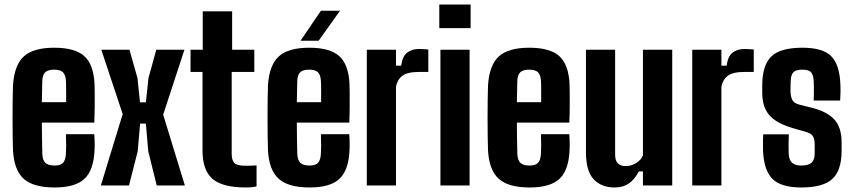

<svg xmlns="http://www.w3.org/2000/svg" viewBox="-20 -820 3770 849"><path d="M221.5 9Q128 9 85.2 -29Q42.5 -67 37.5 -154.5Q36.5 -177.5 36 -215.8Q35.5 -254 35.5 -297.5Q35.5 -341 36 -380.2Q36.5 -419.5 37.5 -443.5Q43.5 -533 85.8 -571Q128 -609 220 -609Q311.5 -609 352.8 -571.8Q394 -534.5 398 -448.5Q398.5 -436.5 398.8 -408.2Q399 -380 398.8 -345Q398.5 -310 397 -278H165Q165 -243.5 165.8 -209.2Q166.5 -175 167 -141Q168 -112 180.5 -100Q193 -88 221.5 -88Q247.5 -88 258.8 -100Q270 -112 271.5 -141Q272.5 -155 272.5 -177.2Q272.5 -199.5 271.5 -226.5H397Q398 -217 398.5 -194.5Q399 -172 398 -154.5Q394 -67 353.2 -29Q312.5 9 221.5 9ZM165 -368H272.5Q272.5 -389.5 272.5 -409.2Q272.5 -429 272.2 -443.2Q272 -457.5 271.5 -463Q270 -489 258.2 -500.5Q246.5 -512 220 -512Q192 -512 180 -500.5Q168 -489 167 -463Q166.5 -438.5 166 -415Q165.5 -391.5 165 -368Z M426 0 522.5 -315.5 428 -600H552.5L588 -474.5L599 -367.5H625L636.5 -474.5L671 -600H795.5L701.5 -313L797.5 0H673L635.5 -151.5L625 -273.5H599.5L589 -151.5L550.5 0Z M1067 9Q964 9 919.8 -29Q875.5 -67 875.5 -154.5V-502H822.5V-600H876.5V-770H1006.5V-600H1104.5V-502H1004.5V-140.5Q1004.5 -111 1016.5 -99Q1028.5 -87 1067.5 -87Q1079.5 -87 1090.2 -87.5Q1101 -88 1114.5 -88.5V4Q1104 7 1092.2 8Q1080.5 9 1067 9Z M1349 9Q1255.5 9 1212.8 -29Q1170 -67 1165 -154.5Q1164 -177.5 1163.5 -215.8Q1163 -254 1163 -297.5Q1163 -341 1163.5 -380.2Q1164 -419.5 1165 -443.5Q1171 -533 1213.2 -571Q1255.5 -609 1347.5 -609Q1439 -609 1480.2 -571.8Q1521.5 -534.5 1525.5 -448.5Q1526 -436.5 1526.2 -408.2Q1526.5 -380 1526.2 -345Q1526 -310 1524.5 -278H1292.5Q1292.5 -243.5 1293.2 -209.2Q1294 -175 1294.5 -141Q1295.5 -112 1308 -100Q1320.5 -88 1349 -88Q1375 -88 1386.2 -100Q1397.5 -112 1399 -141Q1400 -155 1400 -177.2Q1400 -199.5 1399 -226.5H1524.5Q1525.5 -217 1526 -194.5Q1526.5 -172 1525.5 -154.5Q1521.5 -67 1480.8 -29Q1440 9 1349 9ZM1292.5 -368H1400Q1400 -389.5 1400 -409.2Q1400 -429 1399.8 -443.2Q1399.5 -457.5 1399 -463Q1397.5 -489 1385.8 -500.5Q1374 -512 1347.5 -512Q1319.5 -512 1307.5 -500.5Q1295.5 -489 1294.5 -463Q1294 -438.5 1293.5 -415Q1293 -391.5 1292.5 -368ZM1309 -640 1399 -772.5H1483.5L1389 -640Z M1602 0V-600H1731V-529.5H1754Q1759.5 -571 1780.2 -587.2Q1801 -603.5 1833.5 -603.5Q1845.5 -603.5 1856.8 -602.5Q1868 -601.5 1874 -601V-502H1835.5Q1781.5 -502 1759.2 -485Q1737 -468 1731 -437V0Z M1922.5 -695.5V-800H2061V-695.5ZM1927.5 0V-600H2056.5V0Z M2322 9Q2228.5 9 2185.8 -29Q2143 -67 2138 -154.5Q2137 -177.5 2136.5 -215.8Q2136 -254 2136 -297.5Q2136 -341 2136.5 -380.2Q2137 -419.5 2138 -443.5Q2144 -533 2186.2 -571Q2228.5 -609 2320.5 -609Q2412 -609 2453.2 -571.8Q2494.5 -534.5 2498.5 -448.5Q2499 -436.5 2499.2 -408.2Q2499.5 -380 2499.2 -345Q2499 -310 2497.5 -278H2265.5Q2265.5 -243.5 2266.2 -209.2Q2267 -175 2267.5 -141Q2268.5 -112 2281 -100Q2293.5 -88 2322 -88Q2348 -88 2359.2 -100Q2370.5 -112 2372 -141Q2373 -155 2373 -177.2Q2373 -199.5 2372 -226.5H2497.5Q2498.5 -217 2499 -194.5Q2499.5 -172 2498.5 -154.5Q2494.5 -67 2453.8 -29Q2413 9 2322 9ZM2265.5 -368H2373Q2373 -389.5 2373 -409.2Q2373 -429 2372.8 -443.2Q2372.5 -457.5 2372 -463Q2370.5 -489 2358.8 -500.5Q2347 -512 2320.5 -512Q2292.5 -512 2280.5 -500.5Q2268.5 -489 2267.5 -463Q2267 -438.5 2266.5 -415Q2266 -391.5 2265.5 -368Z M2697.5 9Q2639.5 9 2605.2 -27.2Q2571 -63.5 2571 -147.5V-600H2700V-136.5Q2700 -110 2711.8 -97.8Q2723.5 -85.5 2747.5 -85.5Q2769 -85.5 2791.5 -98.2Q2814 -111 2823 -133V-600H2952.5V0H2823V-62H2805Q2784.5 -24 2759 -7.5Q2733.5 9 2697.5 9Z M3041 0V-600H3170V-529.5H3193Q3198.5 -571 3219.2 -587.2Q3240 -603.5 3272.5 -603.5Q3284.5 -603.5 3295.8 -602.5Q3307 -601.5 3313 -601V-502H3274.5Q3220.5 -502 3198.2 -485Q3176 -468 3170 -437V0Z M3522.5 9Q3434 9 3395.8 -29Q3357.5 -67 3354 -154.5Q3353.5 -172 3353.8 -194.5Q3354 -217 3355 -226H3468Q3467 -199.5 3467 -177.2Q3467 -155 3467.5 -141Q3469 -112 3482.8 -100Q3496.5 -88 3522.5 -88Q3554 -88 3568 -100Q3582 -112 3582.5 -141Q3582.5 -154.5 3582.5 -158.8Q3582.5 -163 3582.5 -167Q3582.5 -171 3582.5 -183Q3582.5 -204 3575 -216.8Q3567.5 -229.5 3548 -235.5L3483 -254Q3440.5 -267 3411 -285.8Q3381.5 -304.5 3366.2 -334Q3351 -363.5 3350.5 -407.5Q3350.5 -417 3350.5 -425.5Q3350.5 -434 3350.5 -443Q3351 -532 3390.8 -570.5Q3430.5 -609 3528.5 -609Q3618 -609 3655.2 -571.8Q3692.5 -534.5 3696 -448.5Q3697 -431.5 3696.5 -408.5Q3696 -385.5 3695 -375.5H3578Q3578.5 -386.5 3578.8 -404Q3579 -421.5 3578.8 -438Q3578.5 -454.5 3578 -463Q3576.5 -490 3566 -501Q3555.5 -512 3528.5 -512Q3500 -512 3488.8 -501Q3477.5 -490 3476.5 -463Q3476 -450.5 3475.8 -443.5Q3475.5 -436.5 3475.5 -418.5Q3475.5 -395.5 3482.5 -379.8Q3489.5 -364 3514 -357.5L3571.5 -343Q3636 -327 3668.8 -292.2Q3701.5 -257.5 3701.5 -190Q3701.5 -181 3701.5 -170.8Q3701.5 -160.5 3701.5 -151.5Q3701 -65.5 3660 -28.2Q3619 9 3522.5 9Z"/></svg>

Font: Big Shoulders Display Thin ExtraBold
Style: Regular
Weight: 800
Version: Version 2.002